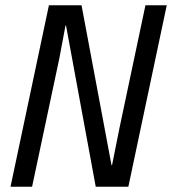

<svg xmlns="http://www.w3.org/2000/svg" viewBox="-20 -710 654 730"><path d="M166 -690H290L404 -82H406L434 -222L533 -690H614L468 0H344L231 -613H229L206 -490L102 0H20Z"/></svg>

Font: Decalotype
Style: Italic
Weight: 400
Italic angle: -12°
Designer: Alfredo Marco Pradil
Foundry: Alfredo Marco Pradil
Version: Version 1.0